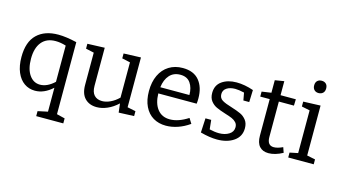

<svg xmlns="http://www.w3.org/2000/svg" viewBox="-102 -1135 3095 1746"><g transform="rotate(15 1445.0 -261.5)"><path d="M494 164 571 183V230H316V183L409 163V-62Q330 10 244 10Q187 10 142.5 -21Q98 -52 72.5 -112Q47 -172 47 -256Q47 -398 119.5 -468Q192 -538 320 -538Q393 -538 494 -514ZM274 -55Q342 -55 409 -118V-459Q358 -475 311 -475Q226 -475 180.5 -419.5Q135 -364 135 -263Q135 -166 173.5 -110.5Q212 -55 274 -55Z M1098 -63 1176 -47V-1L1032 5L1022 -79Q975 -35 924 -13Q873 9 825 9Q755 9 713.5 -33.5Q672 -76 672 -159V-463L595 -480V-526L757 -532V-173Q757 -115 783.5 -86Q810 -57 858 -57Q894 -57 934.5 -75.5Q975 -94 1013 -131V-463L936 -480V-526L1098 -532Z M1667 -115 1697 -67Q1643 -29 1586.5 -10Q1530 9 1476 9Q1408 9 1356.5 -21.5Q1305 -52 1276 -112Q1247 -172 1247 -256Q1247 -342 1277 -405.5Q1307 -469 1362.5 -503.5Q1418 -538 1492 -538Q1595 -538 1647 -475Q1699 -412 1699 -307Q1699 -277 1696 -257H1335Q1337 -163 1379 -109.5Q1421 -56 1496 -56Q1576 -56 1667 -115ZM1338 -316H1612Q1612 -385 1581 -429Q1550 -473 1486 -473Q1423 -473 1385 -431Q1347 -389 1338 -316Z M2013 -307Q2067 -290 2099.5 -275Q2132 -260 2155 -230.5Q2178 -201 2178 -154Q2178 -77 2116 -33.5Q2054 10 1958 10Q1889 10 1801 -14L1808 -149H1862L1871 -62Q1921 -50 1961 -50Q2016 -50 2054.5 -74Q2093 -98 2093 -141Q2093 -168 2077 -185.5Q2061 -203 2037 -213.5Q2013 -224 1970 -237Q1916 -254 1884 -269Q1852 -284 1829.5 -313Q1807 -342 1807 -389Q1807 -462 1861.5 -500Q1916 -538 1998 -538Q2074 -538 2158 -509L2154 -395H2099L2086 -466Q2035 -478 2001 -478Q1952 -478 1921 -457.5Q1890 -437 1890 -400Q1890 -362 1920.5 -343.5Q1951 -325 2013 -307Z M2576 -30Q2504 9 2442 9Q2387 9 2357 -24.5Q2327 -58 2327 -125V-469H2238V-516L2327 -529V-647L2413 -661V-529H2557L2555 -469H2413V-136Q2413 -56 2475 -56Q2510 -56 2559 -79Z M2789 -532V-62L2867 -46V0H2627V-46L2704 -62V-464L2627 -480V-526ZM2685 -695Q2685 -723 2700.5 -738Q2716 -753 2742 -753Q2767 -753 2782.5 -738Q2798 -723 2798 -695Q2798 -667 2782 -652Q2766 -637 2741 -637Q2716 -637 2700.5 -652.5Q2685 -668 2685 -695Z"/></g></svg>

Font: Bitter Pro
Style: Regular
Weight: 400
Designer: Sol Matas, and Bitter project Authors
Foundry: Sol Matas
Version: Version 1.010